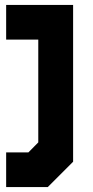

<svg xmlns="http://www.w3.org/2000/svg" viewBox="-20 -560 378 780"><path d="M5 200V59H95.5L135.5 18.5V-399H5V-540H277V97L174 200Z"/></svg>

Font: Tourney Condensed Black
Style: Regular
Weight: 900
Width: 3
Designer: Tyler Finck
Foundry: Etcetera Type Co
Version: Version 1.010; ttfautohint (v1.8.3)